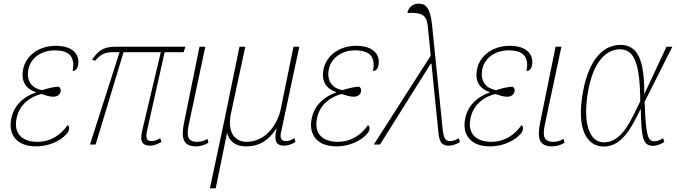

<svg xmlns="http://www.w3.org/2000/svg" viewBox="-20 -792 3707 1052"><path d="M177 10C280 10 353 -52 358 -82C361 -98 356 -103 350 -106C313 -53 259 -15 184 -15C111 -15 54 -52 70 -139C84 -221 149 -263 206 -277C237 -268 249 -262 274 -262C292 -262 310 -274 312 -290C315 -304 310 -311 302 -317C275 -316 245 -309 211 -298C161 -306 123 -343 135 -409C145 -469 201 -516 279 -516C368 -516 391 -474 378 -403C391 -403 404 -412 408 -436C417 -490 384 -541 285 -541C193 -541 120 -487 106 -409C95 -346 121 -306 176 -287V-285C114 -265 54 -216 41 -138C25 -50 76 10 177 10Z M473 0H504L657 -506H861L761 -84C749 -35 746 6 803 6C821 6 840 0 864 -14L858 -35C845 -27 829 -19 811 -19C783 -19 777 -35 786 -77L882 -506H986L996 -536H612C538 -536 516 -508 484 -465L501 -459C533 -494 550 -506 600 -506H635Z M1055 10C1075 10 1100 4 1122 -10L1117 -31C1095 -18 1076 -15 1060 -15C1000 -15 1003 -58 1017 -122L1105 -536H1073L989 -123C970 -31 985 10 1055 10Z M1130 240H1162L1224 -64H1225C1231 -32 1257 10 1329 10C1405 10 1453 -26 1494 -87H1496C1479 -19 1493 6 1537 6C1557 6 1577 -1 1599 -14L1593 -35C1572 -22 1559 -19 1547 -19C1523 -19 1513 -34 1519 -63L1620 -536H1588L1519 -198C1502 -110 1435 -15 1332 -15C1255 -15 1227 -82 1245 -168L1324 -536H1292L1210 -136Z M1823 10C1926 10 1999 -52 2004 -82C2007 -98 2002 -103 1996 -106C1959 -53 1905 -15 1830 -15C1757 -15 1700 -52 1716 -139C1730 -221 1795 -263 1852 -277C1883 -268 1895 -262 1920 -262C1938 -262 1956 -274 1958 -290C1961 -304 1956 -311 1948 -317C1921 -316 1891 -309 1857 -298C1807 -306 1769 -343 1781 -409C1791 -469 1847 -516 1925 -516C2014 -516 2037 -474 2024 -403C2037 -403 2050 -412 2054 -436C2063 -490 2030 -541 1931 -541C1839 -541 1766 -487 1752 -409C1741 -346 1767 -306 1822 -287V-285C1760 -265 1700 -216 1687 -138C1671 -50 1722 10 1823 10Z M2028 0H2062L2340 -443H2344L2382 -67C2387 -13 2401 6 2439 6C2458 6 2480 -1 2500 -14L2493 -35C2481 -27 2464 -19 2447 -19C2424 -19 2412 -29 2406 -79L2347 -658C2337 -751 2312 -772 2273 -772C2242 -772 2218 -752 2212 -721C2302 -726 2319 -701 2324 -647L2340 -487Z M2664 10C2767 10 2840 -52 2845 -82C2848 -98 2843 -103 2837 -106C2800 -53 2746 -15 2671 -15C2598 -15 2541 -52 2557 -139C2571 -221 2636 -263 2693 -277C2724 -268 2736 -262 2761 -262C2779 -262 2797 -274 2799 -290C2802 -304 2797 -311 2789 -317C2762 -316 2732 -309 2698 -298C2648 -306 2610 -343 2622 -409C2632 -469 2688 -516 2766 -516C2855 -516 2878 -474 2865 -403C2878 -403 2891 -412 2895 -436C2904 -490 2871 -541 2772 -541C2680 -541 2607 -487 2593 -409C2582 -346 2608 -306 2663 -287V-285C2601 -265 2541 -216 2528 -138C2512 -50 2563 10 2664 10Z M3006 10C3026 10 3051 4 3073 -10L3068 -31C3046 -18 3027 -15 3011 -15C2951 -15 2954 -58 2968 -122L3056 -536H3024L2940 -123C2921 -31 2936 10 3006 10Z M3289 11C3389 11 3443 -98 3489 -193H3491C3494 -31 3505 7 3558 7C3580 7 3603 -3 3620 -14L3613 -35C3599 -25 3582 -18 3566 -18C3530 -18 3519 -42 3512 -234L3664 -536H3632L3512 -280H3510C3511 -465 3473 -546 3380 -546C3273 -546 3196 -446 3169 -257C3141 -57 3211 11 3289 11ZM3289 -12C3215 -12 3175 -102 3198 -266C3227 -470 3313 -522 3376 -522C3453 -522 3487 -450 3488 -237C3439 -139 3391 -12 3289 -12Z"/></svg>

Font: Noto Serif SemiCondensed Thin
Style: Italic
Weight: 100
Width: 4
Italic angle: -12°
Designer: Monotype Design Team
Foundry: Monotype Imaging Inc.
Version: Version 2.013